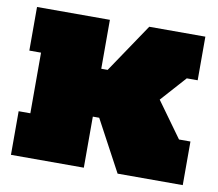

<svg xmlns="http://www.w3.org/2000/svg" viewBox="-66 -633 807 711"><g transform="rotate(10 337.0 -278.0)"><path d="M610 -392 525 -297 621 -164H664V0H419L316 -192H292V0H18V-164H62V-392H18V-556H292V-372H316L440 -556H651V-392Z"/></g></svg>

Font: Alfa Slab One
Style: Regular
Weight: 400
Designer: JM Sole
Foundry: JM Sole
Version: Version 1.001